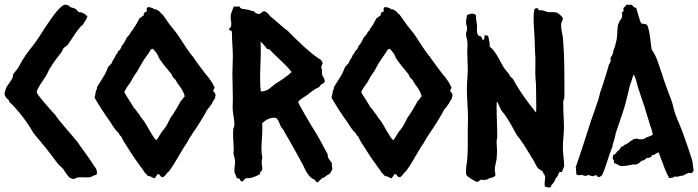

<svg xmlns="http://www.w3.org/2000/svg" viewBox="-25 -774 3076 846"><path d="M2.9 -341.8C9.8 -336.9 15.6 -334 15.6 -325.2C39.1 -306.6 84 -250 99.6 -224.6C110.4 -210 117.2 -193.4 128.9 -179.7C163.1 -139.6 196.3 -98.6 227.5 -55.7C235.4 -44.9 245.1 -39.1 252.9 -30.3C261.7 -17.6 269.5 -3.9 280.3 7.8C288.1 10.7 290 14.6 300.8 14.6C303.7 14.6 309.6 9.8 313.5 8.8C325.2 5.9 343.8 7.8 358.4 7.8C365.2 7.8 376 7.8 388.7 -1C395.5 -3.9 402.3 -1 402.3 -12.7C402.3 -23.4 398.4 -33.2 391.6 -40C368.2 -78.1 340.8 -112.3 316.4 -148.4C299.8 -169.9 224.6 -252.9 219.7 -266.6C209 -277.3 139.6 -354.5 136.7 -367.2C136.7 -383.8 170.9 -426.8 180.7 -444.3C185.5 -453.1 188.5 -463.9 195.3 -472.7C210 -499 229.5 -522.5 247.1 -545.9C250 -549.8 251 -554.7 252.9 -558.6C257.8 -567.4 268.6 -569.3 274.4 -578.1C288.1 -598.6 302.7 -619.1 317.4 -641.6C326.2 -648.4 328.1 -659.2 338.9 -663.1C345.7 -675.8 355.5 -686.5 360.4 -701.2C348.6 -713.9 337.9 -720.7 321.3 -720.7C314.5 -727.5 311.5 -736.3 293 -740.2C281.2 -740.2 280.3 -755.9 257.8 -752.9C232.4 -740.2 203.1 -695.3 185.5 -669.9C167 -643.6 153.3 -619.1 134.8 -592.8C115.2 -565.4 90.8 -538.1 73.2 -507.8C66.4 -496.1 60.5 -484.4 53.7 -472.7C46.9 -463.9 39.1 -456.1 34.2 -448.2C31.2 -443.4 32.2 -438.5 31.2 -433.6C24.4 -417 11.7 -404.3 2.9 -388.7C0 -383.8 1 -378.9 -2 -374C-2.9 -370.1 -4.9 -366.2 -4.9 -361.3C-4.9 -353.5 0 -348.6 2.9 -341.8Z M461.9 -235.4C469.7 -222.7 477.5 -210 486.3 -199.2C493.2 -191.4 500 -188.5 502.9 -177.7C509.8 -174.8 513.7 -164.1 516.6 -157.2C520.5 -149.4 526.4 -141.6 531.2 -133.8C548.8 -105.5 566.4 -78.1 585.9 -51.8C589.8 -46.9 592.8 -41 597.7 -35.2C601.6 -30.3 606.4 -25.4 609.4 -17.6C614.3 -10.7 622.1 -5.9 627 2C639.6 1 644.5 8.8 655.3 11.7C660.2 8.8 661.1 2.9 666 0C666 -2.9 662.1 -8.8 678.7 -4.9C680.7 2.9 685.5 6.8 694.3 6.8C705.1 -1 710.9 -13.7 721.7 -21.5C728.5 -32.2 734.4 -40 741.2 -50.8C748 -61.5 752.9 -71.3 759.8 -82C771.5 -100.6 785.2 -127 797.9 -143.6C798.8 -145.5 811.5 -168 812.5 -169.9C816.4 -174.8 819.3 -177.7 822.3 -184.6C833 -197.3 882.8 -277.3 885.7 -287.1C890.6 -291 890.6 -297.9 897.5 -300.8C900.4 -305.7 903.3 -311.5 908.2 -316.4C911.1 -325.2 918 -333 922.9 -341.8C921.9 -345.7 924.8 -350.6 924.8 -355.5C924.8 -362.3 918.9 -368.2 914.1 -373C915 -377.9 918 -382.8 920.9 -387.7C914.1 -402.3 909.2 -412.1 894.5 -431.6C882.8 -443.4 832 -512.7 824.2 -525.4C817.4 -530.3 774.4 -594.7 767.6 -606.4C755.9 -627 739.3 -643.6 724.6 -663.1C713.9 -677.7 702.1 -695.3 691.4 -710C684.6 -712.9 682.6 -718.8 677.7 -723.6C670.9 -726.6 668 -733.4 655.3 -733.4C643.6 -741.2 642.6 -740.2 627.9 -743.2C625 -740.2 619.1 -741.2 622.1 -725.6C622.1 -722.7 615.2 -720.7 612.3 -719.7C609.4 -714.8 607.4 -710 607.4 -704.1C599.6 -705.1 599.6 -695.3 590.8 -695.3C584 -683.6 580.1 -673.8 569.3 -657.2C562.5 -650.4 560.5 -639.6 552.7 -634.8C547.9 -624 542 -616.2 534.2 -609.4C527.3 -594.7 521.5 -582 510.7 -571.3C508.8 -561.5 503.9 -553.7 495.1 -547.9C494.1 -542 491.2 -537.1 485.4 -532.2C482.4 -517.6 470.7 -510.7 467.8 -496.1C460.9 -491.2 459 -484.4 452.1 -480.5C445.3 -464.8 442.4 -453.1 427.7 -430.7C419.9 -418.9 412.1 -406.2 403.3 -391.6C402.3 -386.7 401.4 -382.8 401.4 -379.9C394.5 -373 398.4 -364.3 391.6 -343.8C414.1 -305.7 435.5 -271.5 461.9 -235.4ZM522.5 -368.2C529.3 -382.8 535.2 -391.6 544.9 -404.3C551.8 -413.1 555.7 -422.9 561.5 -432.6C568.4 -443.4 573.2 -451.2 580.1 -460C588.9 -475.6 597.7 -493.2 607.4 -507.8C618.2 -524.4 629.9 -538.1 638.7 -554.7C641.6 -557.6 644.5 -556.6 648.4 -559.6C655.3 -550.8 662.1 -544.9 668 -535.2C670.9 -530.3 671.9 -526.4 674.8 -519.5C682.6 -506.8 705.1 -476.6 715.8 -465.8C719.7 -458 726.6 -454.1 730.5 -447.3C733.4 -442.4 735.4 -437.5 736.3 -434.6C740.2 -430.7 743.2 -426.8 748 -422.9C752 -416 754.9 -410.2 759.8 -403.3C770.5 -388.7 781.2 -377 789.1 -349.6C781.2 -342.8 779.3 -334 771.5 -329.1C767.6 -319.3 735.4 -265.6 725.6 -253.9C717.8 -238.3 711.9 -223.6 697.3 -204.1C682.6 -189.5 676.8 -170.9 664.1 -156.2C650.4 -164.1 621.1 -225.6 607.4 -243.2C600.6 -252 593.8 -258.8 588.9 -269.5C578.1 -280.3 574.2 -292 563.5 -300.8C560.5 -308.6 530.3 -352.5 522.5 -368.2Z M997.1 -624C997.1 -589.8 1001 -558.6 1001 -526.4C1001 -500 999 -475.6 999 -449.2C999 -413.1 1001 -377 1001 -338.9C1001 -326.2 1000 -311.5 1000 -298.8C1000 -275.4 1007.8 -251 1007.8 -226.6C1007.8 -218.8 1005.9 -214.8 1002.9 -207C1002 -199.2 1002 -191.4 1002 -182.6C1002 -159.2 1004.9 -134.8 1004.9 -111.3C1004.9 -106.4 1002.9 -100.6 1003.9 -95.7C1005.9 -84 1010.7 -75.2 1010.7 -63.5C1010.7 -48.8 1007.8 -37.1 1007.8 -22.5C1007.8 -3.9 1017.6 -2.9 1016.6 8.8C1020.5 12.7 1023.4 10.7 1030.3 13.7C1034.2 17.6 1033.2 25.4 1041 25.4C1047.9 25.4 1049.8 16.6 1056.6 12.7C1061.5 9.8 1068.4 11.7 1075.2 10.7C1090.8 8.8 1104.5 1 1120.1 -5.9C1117.2 -17.6 1130.9 -18.6 1130.9 -31.2C1130.9 -40 1127.9 -47.9 1127.9 -56.6C1127.9 -65.4 1128.9 -73.2 1130.9 -80.1C1127.9 -92.8 1127 -107.4 1127 -120.1C1127 -150.4 1130.9 -175.8 1130.9 -206.1C1130.9 -213.9 1130.9 -221.7 1129.9 -230.5C1145.5 -246.1 1166 -257.8 1190.4 -254.9C1205.1 -244.1 1206.1 -225.6 1214.8 -212.9C1217.8 -209 1219.7 -206.1 1222.7 -203.1C1233.4 -184.6 1242.2 -167 1252.9 -150.4C1272.5 -116.2 1291 -82 1309.6 -47.9C1320.3 -24.4 1335.9 9.8 1361.3 17.6C1366.2 24.4 1367.2 27.3 1374 30.3C1380.9 23.4 1388.7 16.6 1395.5 9.8C1407.2 9.8 1405.3 2 1425.8 -6.8C1433.6 -13.7 1436.5 -24.4 1440.4 -32.2C1437.5 -37.1 1436.5 -44.9 1437.5 -53.7C1430.7 -68.4 1418 -74.2 1418.9 -93.8C1396.5 -135.7 1375 -177.7 1348.6 -217.8C1342.8 -226.6 1289.1 -318.4 1289.1 -324.2C1289.1 -332 1322.3 -350.6 1330.1 -356.4C1344.7 -367.2 1353.5 -377.9 1381.8 -390.6C1384.8 -393.6 1385.7 -397.5 1388.7 -400.4C1393.6 -405.3 1403.3 -404.3 1406.2 -416C1406.2 -428.7 1393.6 -438.5 1393.6 -451.2C1393.6 -456.1 1394.5 -460.9 1393.6 -465.8C1393.6 -469.7 1390.6 -473.6 1390.6 -477.5C1390.6 -485.4 1396.5 -488.3 1396.5 -499C1393.6 -502.9 1391.6 -504.9 1390.6 -508.8C1335.9 -543.9 1293.9 -586.9 1240.2 -640.6C1232.4 -643.6 1174.8 -696.3 1165 -703.1C1160.2 -710 1147.5 -724.6 1139.6 -724.6C1128.9 -724.6 1126 -712.9 1115.2 -711.9C1106.4 -714.8 1096.7 -716.8 1093.8 -724.6C1083 -724.6 1072.3 -731.4 1060.5 -732.4C1049.8 -735.4 1034.2 -731.4 1030.3 -746.1C1023.4 -743.2 1020.5 -746.1 1004.9 -745.1C1000 -730.5 991.2 -714.8 991.2 -699.2C991.2 -688.5 994.1 -678.7 994.1 -668C994.1 -649.4 984.4 -651.4 984.4 -643.6C990.2 -634.8 997.1 -647.5 997.1 -624ZM1121.1 -428.7C1121.1 -468.8 1124 -507.8 1124 -549.8C1124 -564.5 1124 -576.2 1123 -590.8C1133.8 -580.1 1143.6 -571.3 1151.4 -558.6L1162.1 -556.6C1193.4 -522.5 1229.5 -495.1 1259.8 -457C1244.1 -439.5 1208 -417 1186.5 -403.3C1177.7 -396.5 1169.9 -389.6 1161.1 -382.8C1150.4 -375 1137.7 -371.1 1124 -371.1C1122.1 -389.6 1121.1 -408.2 1121.1 -428.7Z M1505.9 -235.4C1513.7 -222.7 1521.5 -210 1530.3 -199.2C1537.1 -191.4 1543.9 -188.5 1546.9 -177.7C1553.7 -174.8 1557.6 -164.1 1560.5 -157.2C1564.5 -149.4 1570.3 -141.6 1575.2 -133.8C1592.8 -105.5 1610.4 -78.1 1629.9 -51.8C1633.8 -46.9 1636.7 -41 1641.6 -35.2C1645.5 -30.3 1650.4 -25.4 1653.3 -17.6C1658.2 -10.7 1666 -5.9 1670.9 2C1683.6 1 1688.5 8.8 1699.2 11.7C1704.1 8.8 1705.1 2.9 1710 0C1710 -2.9 1706.1 -8.8 1722.7 -4.9C1724.6 2.9 1729.5 6.8 1738.3 6.8C1749 -1 1754.9 -13.7 1765.6 -21.5C1772.5 -32.2 1778.3 -40 1785.2 -50.8C1792 -61.5 1796.9 -71.3 1803.7 -82C1815.4 -100.6 1829.1 -127 1841.8 -143.6C1842.8 -145.5 1855.5 -168 1856.4 -169.9C1860.4 -174.8 1863.3 -177.7 1866.2 -184.6C1877 -197.3 1926.8 -277.3 1929.7 -287.1C1934.6 -291 1934.6 -297.9 1941.4 -300.8C1944.3 -305.7 1947.3 -311.5 1952.1 -316.4C1955.1 -325.2 1961.9 -333 1966.8 -341.8C1965.8 -345.7 1968.8 -350.6 1968.8 -355.5C1968.8 -362.3 1962.9 -368.2 1958 -373C1959 -377.9 1961.9 -382.8 1964.8 -387.7C1958 -402.3 1953.1 -412.1 1938.5 -431.6C1926.8 -443.4 1876 -512.7 1868.2 -525.4C1861.3 -530.3 1818.4 -594.7 1811.5 -606.4C1799.8 -627 1783.2 -643.6 1768.6 -663.1C1757.8 -677.7 1746.1 -695.3 1735.4 -710C1728.5 -712.9 1726.6 -718.8 1721.7 -723.6C1714.8 -726.6 1711.9 -733.4 1699.2 -733.4C1687.5 -741.2 1686.5 -740.2 1671.9 -743.2C1668.9 -740.2 1663.1 -741.2 1666 -725.6C1666 -722.7 1659.2 -720.7 1656.2 -719.7C1653.3 -714.8 1651.4 -710 1651.4 -704.1C1643.6 -705.1 1643.6 -695.3 1634.8 -695.3C1627.9 -683.6 1624 -673.8 1613.3 -657.2C1606.4 -650.4 1604.5 -639.6 1596.7 -634.8C1591.8 -624 1585.9 -616.2 1578.1 -609.4C1571.3 -594.7 1565.4 -582 1554.7 -571.3C1552.7 -561.5 1547.9 -553.7 1539.1 -547.9C1538.1 -542 1535.2 -537.1 1529.3 -532.2C1526.4 -517.6 1514.6 -510.7 1511.7 -496.1C1504.9 -491.2 1502.9 -484.4 1496.1 -480.5C1489.3 -464.8 1486.3 -453.1 1471.7 -430.7C1463.9 -418.9 1456.1 -406.2 1447.3 -391.6C1446.3 -386.7 1445.3 -382.8 1445.3 -379.9C1438.5 -373 1442.4 -364.3 1435.5 -343.8C1458 -305.7 1479.5 -271.5 1505.9 -235.4ZM1566.4 -368.2C1573.2 -382.8 1579.1 -391.6 1588.9 -404.3C1595.7 -413.1 1599.6 -422.9 1605.5 -432.6C1612.3 -443.4 1617.2 -451.2 1624 -460C1632.8 -475.6 1641.6 -493.2 1651.4 -507.8C1662.1 -524.4 1673.8 -538.1 1682.6 -554.7C1685.5 -557.6 1688.5 -556.6 1692.4 -559.6C1699.2 -550.8 1706.1 -544.9 1711.9 -535.2C1714.8 -530.3 1715.8 -526.4 1718.8 -519.5C1726.6 -506.8 1749 -476.6 1759.8 -465.8C1763.7 -458 1770.5 -454.1 1774.4 -447.3C1777.3 -442.4 1779.3 -437.5 1780.3 -434.6C1784.2 -430.7 1787.1 -426.8 1792 -422.9C1795.9 -416 1798.8 -410.2 1803.7 -403.3C1814.5 -388.7 1825.2 -377 1833 -349.6C1825.2 -342.8 1823.2 -334 1815.4 -329.1C1811.5 -319.3 1779.3 -265.6 1769.5 -253.9C1761.7 -238.3 1755.9 -223.6 1741.2 -204.1C1726.6 -189.5 1720.7 -170.9 1708 -156.2C1694.3 -164.1 1665 -225.6 1651.4 -243.2C1644.5 -252 1637.7 -258.8 1632.8 -269.5C1622.1 -280.3 1618.2 -292 1607.4 -300.8C1604.5 -308.6 1574.2 -352.5 1566.4 -368.2Z M2035.2 -579.1C2035.2 -564.5 2033.2 -547.9 2034.2 -533.2C2034.2 -510.7 2036.1 -491.2 2036.1 -468.8C2036.1 -440.4 2032.2 -411.1 2032.2 -380.9C2032.2 -337.9 2037.1 -293.9 2037.1 -251C2037.1 -232.4 2036.1 -214.8 2036.1 -196.3C2036.1 -152.3 2037.1 -108.4 2033.2 -64.5C2030.3 -48.8 2028.3 -34.2 2028.3 -18.6C2028.3 -12.7 2028.3 -7.8 2029.3 -4.9C2029.3 2.9 2071.3 27.3 2077.1 27.3C2084 27.3 2089.8 17.6 2096.7 17.6C2100.6 17.6 2103.5 19.5 2108.4 19.5C2112.3 19.5 2116.2 15.6 2124 16.6C2132.8 5.9 2149.4 12.7 2158.2 -2C2158.2 -8.8 2155.3 -16.6 2155.3 -25.4C2155.3 -41 2160.2 -55.7 2163.1 -72.3C2164.1 -85 2165 -97.7 2165 -112.3C2165 -124 2163.1 -135.7 2163.1 -148.4C2163.1 -157.2 2166 -164.1 2166 -172.9C2166 -216.8 2163.1 -260.7 2163.1 -304.7C2163.1 -311.5 2163.1 -319.3 2164.1 -326.2C2174.8 -314.5 2176.8 -295.9 2187.5 -283.2C2214.8 -251 2232.4 -213.9 2252.9 -177.7C2256.8 -170.9 2262.7 -167 2266.6 -160.2C2289.1 -129.9 2305.7 -98.6 2325.2 -68.4C2332 -57.6 2335.9 -45.9 2343.8 -35.2C2347.7 -30.3 2350.6 -28.3 2365.2 -19.5C2368.2 -8.8 2377 -4.9 2377 7.8C2377 18.6 2374 24.4 2375 46.9C2381.8 49.8 2384.8 52.7 2400.4 51.8C2405.3 36.1 2419.9 30.3 2422.9 11.7C2433.6 4.9 2433.6 -5.9 2439.5 -14.6C2442.4 -18.6 2448.2 -13.7 2451.2 -17.6C2455.1 -22.5 2454.1 -28.3 2460.9 -40C2460.9 -68.4 2455.1 -95.7 2455.1 -124C2455.1 -155.3 2460 -184.6 2460 -214.8C2460 -249 2456.1 -283.2 2457 -317.4V-330.1C2461.9 -336.9 2461.9 -344.7 2461.9 -355.5C2461.9 -434.6 2462.9 -516.6 2456.1 -597.7C2455.1 -620.1 2447.3 -640.6 2447.3 -663.1C2447.3 -677.7 2455.1 -682.6 2455.1 -693.4C2455.1 -697.3 2449.2 -702.1 2446.3 -705.1C2434.6 -716.8 2427.7 -720.7 2411.1 -720.7C2403.3 -720.7 2396.5 -719.7 2389.6 -720.7C2377.9 -722.7 2369.1 -731.4 2348.6 -728.5C2347.7 -735.4 2344.7 -738.3 2340.8 -738.3C2335.9 -738.3 2333 -736.3 2330.1 -733.4C2327.1 -722.7 2326.2 -710 2326.2 -696.3C2326.2 -673.8 2327.1 -652.3 2329.1 -629.9C2332 -593.8 2331.1 -556.6 2334 -521.5C2335 -487.3 2332 -456.1 2335 -421.9C2335.9 -411.1 2336.9 -403.3 2336.9 -392.6L2337.9 -304.7C2337.9 -295.9 2337.9 -287.1 2336.9 -278.3C2302.7 -320.3 2271.5 -362.3 2245.1 -408.2C2240.2 -418.9 2234.4 -429.7 2223.6 -436.5C2216.8 -453.1 2202.1 -463.9 2193.4 -478.5C2176.8 -506.8 2159.2 -548.8 2132.8 -568.4C2133.8 -586.9 2128.9 -597.7 2126 -616.2C2121.1 -619.1 2116.2 -616.2 2109.4 -619.1C2110.4 -611.3 2110.4 -600.6 2102.5 -595.7C2101.6 -603.5 2096.7 -607.4 2093.8 -614.3C2071.3 -614.3 2077.1 -644.5 2077.1 -660.2C2076.2 -672.9 2072.3 -682.6 2072.3 -706.1C2069.3 -710.9 2063.5 -713.9 2056.6 -713.9C2049.8 -713.9 2041 -711.9 2032.2 -707C2032.2 -696.3 2028.3 -688.5 2028.3 -677.7C2028.3 -667 2033.2 -657.2 2033.2 -646.5C2033.2 -638.7 2028.3 -631.8 2028.3 -624C2028.3 -611.3 2035.2 -595.7 2035.2 -579.1Z M2511.7 -37.1C2512.7 -34.2 2513.7 -29.3 2513.7 -22.5C2513.7 -15.6 2513.7 -10.7 2514.6 -5.9C2517.6 -2.9 2523.4 -2 2527.3 -2C2531.2 -2 2535.2 -2.9 2539.1 -3.9C2543.9 -1 2549.8 1 2554.7 1C2559.6 1 2563.5 -1 2568.4 -3.9C2572.3 1 2582 0 2588.9 2.9C2592.8 0 2596.7 -2 2601.6 -2C2606.4 -2 2603.5 5.9 2614.3 5.9C2619.1 5.9 2623 1 2627.9 -2C2646.5 -42 2655.3 -85.9 2673.8 -127.9C2673.8 -142.6 2683.6 -157.2 2688.5 -188.5C2701.2 -228.5 2716.8 -268.6 2728.5 -308.6C2735.4 -332 2740.2 -356.4 2746.1 -378.9C2749 -389.6 2751 -402.3 2755.9 -413.1C2758.8 -419.9 2759.8 -422.9 2760.7 -429.7C2763.7 -432.6 2760.7 -430.7 2767.6 -446.3L2776.4 -425.8C2789.1 -371.1 2811.5 -320.3 2826.2 -265.6C2830.1 -251 2836.9 -235.4 2839.8 -218.8C2846.7 -210 2847.7 -192.4 2851.6 -181.6C2840.8 -170.9 2822.3 -171.9 2811.5 -161.1C2806.6 -161.1 2802.7 -160.2 2797.9 -160.2C2791 -160.2 2785.2 -161.1 2780.3 -164.1C2778.3 -162.1 2774.4 -161.1 2767.6 -162.1C2763.7 -159.2 2763.7 -156.2 2752.9 -152.3C2749 -147.5 2732.4 -135.7 2725.6 -135.7C2722.7 -128.9 2718.8 -129.9 2711.9 -127L2703.1 -112.3C2691.4 -109.4 2694.3 -98.6 2677.7 -90.8C2674.8 -87.9 2674.8 -77.1 2674.8 -73.2C2679.7 -70.3 2681.6 -63.5 2680.7 -54.7C2691.4 -54.7 2691.4 -48.8 2711.9 -42C2730.5 -42 2748 -45.9 2766.6 -49.8C2781.2 -45.9 2791 -54.7 2801.8 -65.4C2812.5 -66.4 2817.4 -71.3 2824.2 -78.1C2835 -77.1 2836.9 -80.1 2844.7 -83C2847.7 -86.9 2842.8 -91.8 2858.4 -91.8C2862.3 -96.7 2869.1 -99.6 2877 -102.5C2883.8 -87.9 2886.7 -74.2 2893.6 -59.6C2900.4 -39.1 2912.1 -8.8 2923.8 10.7C2930.7 9.8 2936.5 9.8 2942.4 7.8C2945.3 6.8 2946.3 1 2958 4.9C2966.8 4.9 2967.8 0 2983.4 0C2987.3 0 2989.3 -3.9 2993.2 -4.9C2998 -7.8 3003.9 -9.8 3010.7 -12.7C3017.6 -9.8 3026.4 -9.8 3031.2 -22.5C3030.3 -34.2 3027.3 -44.9 3027.3 -55.7C3027.3 -67.4 2983.4 -191.4 2975.6 -210C2964.8 -236.3 2953.1 -261.7 2945.3 -288.1C2941.4 -300.8 2939.5 -315.4 2934.6 -328.1C2921.9 -362.3 2909.2 -395.5 2897.5 -429.7C2897.5 -432.6 2896.5 -433.6 2892.6 -446.3C2877.9 -484.4 2871.1 -522.5 2846.7 -554.7C2839.8 -590.8 2840.8 -630.9 2826.2 -665C2819.3 -668 2819.3 -668 2799.8 -670.9C2791 -693.4 2785.2 -715.8 2778.3 -739.3L2776.4 -740.2C2769.5 -740.2 2764.6 -744.1 2759.8 -752.9C2752 -752 2744.1 -752.9 2736.3 -753.9C2733.4 -747.1 2721.7 -742.2 2721.7 -735.4C2721.7 -730.5 2726.6 -725.6 2714.8 -718.8C2714.8 -710 2719.7 -703.1 2712.9 -692.4C2711.9 -688.5 2708 -685.5 2705.1 -682.6C2705.1 -675.8 2703.1 -675.8 2700.2 -670.9C2693.4 -652.3 2696.3 -622.1 2692.4 -601.6C2689.5 -585.9 2684.6 -566.4 2677.7 -550.8C2676.8 -540 2673.8 -531.2 2665 -518.6L2666 -505.9C2663.1 -499 2663.1 -494.1 2658.2 -490.2C2649.4 -456.1 2637.7 -421.9 2627 -387.7C2620.1 -372.1 2617.2 -356.4 2612.3 -337.9C2601.6 -305.7 2590.8 -274.4 2579.1 -242.2C2556.6 -171.9 2535.2 -103.5 2511.7 -37.1Z"/></svg>

Font: Caesar Dressing Cyrillic
Style: Regular
Weight: 400
Designer: Dathan Boardman
Foundry: Open Window
Version: Version 1.00;July 2, 2020;FontCreator 13.0.0.2642 64-bit